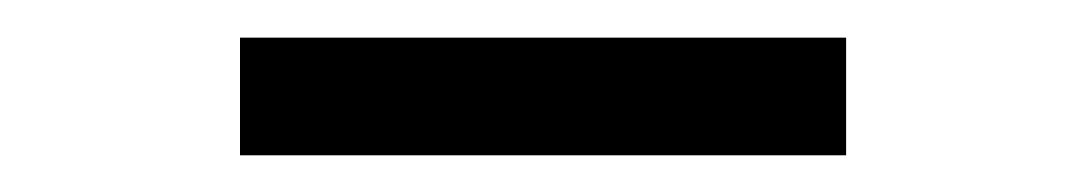

<svg xmlns="http://www.w3.org/2000/svg" viewBox="-20 -341 578 102"><path d="M107.5 -258.5V-321H429.5V-258.5Z"/></svg>

Font: Spartan Thin
Style: Regular
Weight: 400
Version: Version 1.004